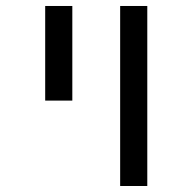

<svg xmlns="http://www.w3.org/2000/svg" viewBox="-20 -619 640 639"><path d="M379.9 -599.1H470.2V0H379.9ZM130.4 -599.1H220.7V-284.2H130.4Z"/></svg>

Font: Courier New
Style: Regular
Weight: 400
Designer: Steve Matteson
Foundry: Ascender Corporation
Version: Version 2.00.3